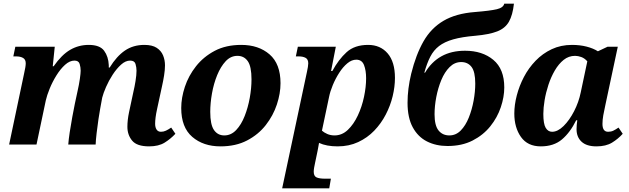

<svg xmlns="http://www.w3.org/2000/svg" viewBox="-20 -792 3444 1052"><path d="M797 10Q730 10 704 -21.5Q678 -53 678 -97Q678 -134 687 -177L712 -294Q717 -314 722.5 -347.5Q728 -381 728 -405Q728 -423 722.5 -441.5Q717 -460 693 -460Q668 -460 643.5 -438Q619 -416 597.5 -383Q576 -350 561 -315.5Q546 -281 540 -257L529 -197Q525 -176 519.5 -139Q514 -102 509.5 -63.5Q505 -25 504 0H354Q356 -27 362 -67.5Q368 -108 376 -150.5Q384 -193 390 -223L405 -293Q413 -328 417.5 -359.5Q422 -391 422 -405Q422 -423 416.5 -441.5Q411 -460 388 -460Q362 -460 336.5 -437Q311 -414 289 -378.5Q267 -343 252 -306Q237 -269 231 -242L180 0H30L112 -389Q121 -428 121 -445Q121 -466 106.5 -474.5Q92 -483 68 -483H53L64 -536H280L269 -429H274Q318 -492 364.5 -519Q411 -546 466 -546Q527 -546 550.5 -514Q574 -482 576 -435V-422H581Q619 -484 664.5 -515Q710 -546 771 -546Q814 -546 838.5 -530Q863 -514 873.5 -488.5Q884 -463 884 -434Q884 -409 879 -378Q874 -347 868 -321L841 -196Q835 -169 832.5 -149Q830 -129 830 -114Q830 -94 838 -82Q846 -70 862 -70Q876 -70 889 -76Q902 -82 918 -93L941 -59Q915 -31 882 -10.5Q849 10 797 10Z M1188 10Q1094 10 1033.5 -42Q973 -94 973 -200Q973 -256 993 -316.5Q1013 -377 1054 -429Q1095 -481 1156.5 -513.5Q1218 -546 1302 -546Q1397 -546 1457 -494Q1517 -442 1517 -336Q1517 -280 1497 -219.5Q1477 -159 1436.5 -107Q1396 -55 1334 -22.5Q1272 10 1188 10ZM1209 -50Q1246 -50 1274 -79.5Q1302 -109 1320.5 -156Q1339 -203 1348.5 -256Q1358 -309 1358 -357Q1358 -428 1337.5 -457Q1317 -486 1281 -486Q1244 -486 1216.5 -456.5Q1189 -427 1170 -380.5Q1151 -334 1141.5 -280.5Q1132 -227 1132 -179Q1132 -109 1152.5 -79.5Q1173 -50 1209 -50Z M1526 240 1662 -399Q1665 -413 1667 -425Q1669 -437 1669 -445Q1669 -467 1654.5 -475Q1640 -483 1616 -483H1601L1612 -536H1820L1794 -403H1801Q1835 -466 1879 -506Q1923 -546 1997 -546Q2064 -546 2104 -499.5Q2144 -453 2144 -365Q2144 -317 2131.5 -265Q2119 -213 2093.5 -164Q2068 -115 2030.5 -76Q1993 -37 1942.5 -13.5Q1892 10 1830 10Q1769 10 1728 -9Q1727 -2 1724.5 11Q1722 24 1720 35L1706 102Q1703 115 1701 127.5Q1699 140 1699 149Q1699 173 1714.5 180Q1730 187 1760 187H1793L1784 240ZM1813 -50Q1854 -50 1886 -80.5Q1918 -111 1940.5 -159Q1963 -207 1974.5 -261.5Q1986 -316 1986 -363Q1986 -406 1974.5 -435.5Q1963 -465 1932 -465Q1907 -465 1883 -445Q1859 -425 1838.5 -393Q1818 -361 1803.5 -326Q1789 -291 1783 -261L1744 -76Q1755 -66 1773 -58Q1791 -50 1813 -50Z M2432 8Q2369 8 2319.5 -17Q2270 -42 2241.5 -94.5Q2213 -147 2213 -229Q2213 -305 2233 -388Q2259 -493 2300.5 -565.5Q2342 -638 2410 -678Q2478 -718 2581 -726Q2667 -733 2702.5 -741.5Q2738 -750 2743 -772H2796Q2789 -709 2768.5 -673Q2748 -637 2704.5 -620Q2661 -603 2584 -596Q2512 -590 2464 -576.5Q2416 -563 2386 -540Q2356 -517 2337.5 -481Q2319 -445 2305 -394H2309Q2344 -453 2398.5 -483.5Q2453 -514 2528 -514Q2623 -514 2683 -464Q2743 -414 2743 -313Q2743 -261 2724 -204.5Q2705 -148 2666.5 -100Q2628 -52 2569.5 -22Q2511 8 2432 8ZM2442 -50Q2478 -50 2504.5 -77Q2531 -104 2548.5 -147.5Q2566 -191 2575 -240.5Q2584 -290 2584 -334Q2584 -399 2563.5 -425.5Q2543 -452 2507 -452Q2471 -452 2443.5 -424.5Q2416 -397 2398 -353.5Q2380 -310 2370.5 -260.5Q2361 -211 2361 -166Q2361 -104 2383 -77Q2405 -50 2442 -50Z M2943 10Q2871 10 2834.5 -41.5Q2798 -93 2798 -170Q2798 -217 2811.5 -269Q2825 -321 2850.5 -370Q2876 -419 2914.5 -459Q2953 -499 3003 -522.5Q3053 -546 3114 -546Q3158 -546 3194.5 -536.5Q3231 -527 3256 -511L3309 -536H3365L3297 -217Q3290 -186 3285.5 -160.5Q3281 -135 3281 -113Q3281 -70 3312 -70Q3328 -70 3340.5 -76Q3353 -82 3369 -93L3392 -59Q3367 -31 3333.5 -10.5Q3300 10 3248 10Q3194 10 3166.5 -15.5Q3139 -41 3139 -84Q3139 -97 3140 -107Q3141 -117 3143 -133H3137Q3104 -66 3059 -28Q3014 10 2943 10ZM3005 -70Q3036 -70 3068 -101.5Q3100 -133 3125.5 -182.5Q3151 -232 3162 -286L3198 -456Q3183 -473 3165 -479.5Q3147 -486 3131 -486Q3096 -486 3068.5 -464Q3041 -442 3020 -406Q2999 -370 2985 -327.5Q2971 -285 2964 -243Q2957 -201 2957 -168Q2957 -113 2970 -91.5Q2983 -70 3005 -70Z"/></svg>

Font: Noto Serif
Style: Bold Italic
Weight: 700
Italic angle: -12°
Designer: Monotype Design Team
Foundry: Monotype Imaging Inc.
Version: Version 2.013